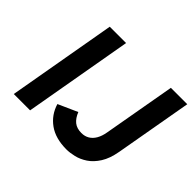

<svg xmlns="http://www.w3.org/2000/svg" viewBox="-155 -926 1164 1164"><g transform="rotate(45 427.0 -344.0)"><path d="M66 0 189 -700H329L206 0ZM529 12Q435.5 12 376.5 -30.2Q317.5 -72.5 296 -144L420 -199.5Q435 -161.5 459.2 -142Q483.5 -122.5 523 -122.5Q552 -122.5 574 -135.8Q596 -149 610.5 -174.5Q625 -200 631 -236L713 -700H853.5L766 -204.5Q754 -136.5 726.8 -93.8Q699.5 -51 664.8 -28Q630 -5 594 3.5Q558 12 529 12Z"/></g></svg>

Font: Overpass ExtraBold
Style: Italic
Weight: 800
Italic angle: -10°
Designer: Delve Withrington, Dave Bailey, Thomas Jockin
Foundry: Delve Fonts LLC
Version: Version 4.000